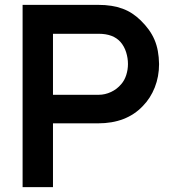

<svg xmlns="http://www.w3.org/2000/svg" viewBox="-20 -770 706 790"><path d="M634.5 -506.5Q634.5 -455 616.8 -410.2Q599 -365.5 567.5 -333.5Q500 -262.5 383.5 -262.5H198V0H73V-750H383.5Q413.5 -750 438.5 -746Q463.5 -742 484.5 -734.2Q505.5 -726.5 523.8 -714.5Q542 -702.5 558.5 -686.5Q578 -667.5 592.2 -647.8Q606.5 -628 615.8 -606.2Q625 -584.5 629.5 -559.8Q634 -535 634.5 -506.5ZM506.5 -506.5Q506.5 -531 499 -555Q491.5 -579 476 -597Q446 -631 386.5 -631H198V-380H386.5Q412 -380 436.8 -391.5Q461.5 -403 479 -424Q492.5 -439.5 499.5 -461.5Q506.5 -483.5 506.5 -506.5Z"/></svg>

Font: Russisch Sans
Style: Bold
Weight: 700
Designer: Michael Sharanda (font) & Cristiano Sobral (main changes)
Foundry: Michael Sharanda
Version: Version 2.00;September 8, 2020;FontCreator 13.0.0.2681 64-bi